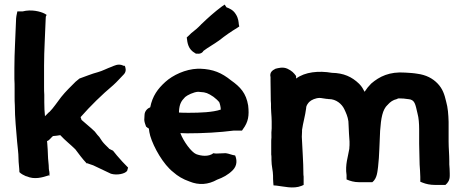

<svg xmlns="http://www.w3.org/2000/svg" viewBox="-20 -803 2035 841"><path d="M43 -457C44 -443 44 -429 44 -414V-377C44 -366 44 -355 45 -342C45 -284 51 -235 55 -182C57 -157 61 -133 61 -110C61 -89 65 -66 65 -49C73 -41 83 -36 94 -31H96C131 -15 166 -26 194 -35L196 -32C199 -47 194 -57 194 -63C194 -84 190 -105 190 -122C190 -139 188 -159 187 -175L186 -185C190 -186 193 -188 198 -193C205 -200 208 -204 212 -207C223 -208 234 -209 244 -211C265 -188 290 -169 310 -149C326 -128 340 -108 360 -87L362 -88C371 -85 378 -82 388 -79C415 -66 439 -55 466 -42C493 -34 529 -42 537 -55L541 -69C524 -86 508 -103 492 -122L475 -143C470 -145 463 -149 457 -152V-153C446 -164 435 -174 427 -185L415 -203C410 -208 404 -215 395 -227C378 -244 352 -264 337 -278C336 -279 337 -281 333 -290C377 -340 425 -387 476 -430C494 -446 508 -463 523 -478C536 -492 529 -510 526 -516L524 -514L519 -516C498 -526 478 -514 470 -511C450 -504 428 -492 409 -487C382 -480 354 -468 328 -459L311 -445C292 -426 267 -402 248 -378C230 -355 215 -331 196 -312H195L177 -294C175 -312 174 -334 174 -355V-388C173 -398 173 -410 173 -424V-516C173 -585 178 -650 180 -718C180 -725 180 -735 185 -737L176 -743C157 -753 117 -763 79 -753H56C53 -740 50 -727 50 -709C48 -642 43 -575 43 -505Z M612 -277C613 -265 617 -258 620 -248L622 -247C625 -244 628 -242 632 -240C633 -231 635 -218 638 -208C653 -157 696 -82 739 -49C758 -32 781 -18 810 -8C851 9 892 6 931 -16C956 -25 979 -37 999 -57C1020 -78 1018 -103 1010 -122C995 -124 984 -130 969 -132H967L942 -131H941C931 -130 923 -130 915 -132C893 -115 860 -120 839 -128C818 -137 784 -183 770 -220C777 -220 788 -219 800 -219C870 -219 942 -223 1004 -231H1040L1044 -237C1068 -269 1072 -297 1067 -341C1058 -395 1033 -422 992 -451C951 -484 914 -500 857 -502H846C792 -500 737 -474 704 -444C671 -414 648 -383 638 -333C627 -329 613 -317 613 -298C613 -294 612 -287 612 -279ZM764 -310V-316C766 -346 773 -360 791 -378C800 -386 828 -400 848 -401C850 -401 857 -400 858 -400C881 -399 891 -395 915 -379C927 -370 935 -362 940 -356C942 -352 947 -336 947 -323C912 -311 855 -309 809 -309C789 -309 778 -309 764 -310ZM798 -639C801 -614 804 -587 835 -570L838 -568H845C853 -566 866 -570 871 -580C892 -596 915 -608 940 -626C968 -648 991 -664 1019 -681L1028 -687L1026 -697C1025 -705 1025 -723 1012 -742C1001 -760 983 -767 972 -771L964 -783L951 -774C919 -750 892 -726 862 -697H861V-696C846 -680 832 -669 818 -658C812 -652 805 -645 798 -639Z M1165 -447C1165 -424 1166 -399 1166 -374C1166 -366 1166 -358 1167 -349V-331L1168 -310C1169 -297 1170 -283 1170 -271V-241C1169 -230 1168 -216 1169 -201C1168 -193 1168 -186 1168 -180V-126C1168 -125 1169 -121 1169 -116V-103C1169 -76 1176 -54 1176 -34C1176 -24 1176 -13 1177 -3L1178 9L1191 10C1220 13 1265 26 1301 11L1310 7V-30C1310 -32 1309 -34 1309 -39C1309 -96 1304 -150 1302 -204C1302 -210 1303 -219 1303 -227V-234C1307 -264 1317 -296 1321 -329V-331C1321 -340 1329 -351 1336 -358H1337C1343 -365 1363 -374 1380 -374C1389 -374 1398 -371 1410 -370H1411C1414 -370 1415 -370 1417 -369H1421C1452 -369 1477 -348 1488 -325C1496 -308 1503 -293 1506 -272L1507 -253C1508 -231 1509 -205 1511 -183V-167C1511 -163 1510 -159 1510 -151C1505 -118 1491 -82 1498 -36V-17C1514 -10 1532 -5 1552 -5H1611C1632 -22 1633 -51 1636 -72C1642 -122 1642 -179 1645 -230C1649 -285 1655 -323 1678 -344H1679V-345C1690 -357 1701 -365 1718 -369L1722 -371C1723 -372 1726 -372 1730 -372C1742 -372 1755 -371 1766 -369H1767C1798 -367 1799 -347 1809 -305C1814 -287 1816 -262 1816 -236V-173C1816 -142 1818 -113 1818 -84V-83C1819 -63 1821 -46 1821 -28V-7L1831 -3C1846 3 1864 7 1885 7H1931C1942 -2 1950 -14 1950 -33V-43C1950 -56 1949 -71 1948 -83V-97C1948 -127 1945 -155 1945 -183V-269C1944 -302 1942 -331 1934 -359C1927 -389 1919 -414 1897 -437C1875 -460 1846 -475 1808 -480C1791 -483 1772 -484 1755 -485C1686 -490 1642 -468 1606 -437C1594 -425 1587 -416 1577 -401C1571 -412 1566 -423 1553 -436C1521 -467 1485 -483 1434 -484C1376 -494 1316 -488 1277 -459V-470C1267 -484 1258 -493 1239 -502C1219 -511 1200 -505 1187 -502C1173 -495 1160 -486 1165 -465Z"/></svg>

Font: Hussar Pisanka
Style: Bd
Weight: 700
Designer: Robert Jablonski
Foundry: Cannot Into Space Fonts
Version: Version 1.070